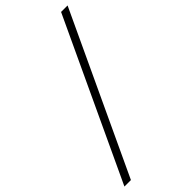

<svg xmlns="http://www.w3.org/2000/svg" viewBox="-293 -812 1003 1003"><g transform="rotate(-45 208.5 -310.5)"><path d="M438 -750H390L-21 129H27Z"/></g></svg>

Font: Roboto Serif 36pt ExtraLight
Style: Regular
Weight: 250
Designer: Greg Gazdowicz
Foundry: Commercial Type
Version: Version 1.008